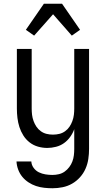

<svg xmlns="http://www.w3.org/2000/svg" viewBox="-20 -781 565 1024"><path d="M260 223Q238 223 215.5 220.5Q193 218 172 211Q151 204 132 191.5Q113 179 99 162Q85 145 77 123.5Q69 102 68 80H147Q148 99 159.5 114.5Q171 130 187.5 138Q204 146 222.5 149Q241 152 260 152Q277 152 294 148Q311 144 325 134Q339 124 349.5 110Q360 96 366 80Q372 64 374 47Q376 30 376 13V-92Q368 -70 354 -50.5Q340 -31 321 -17.5Q302 -4 278.5 2Q255 8 232 8Q207 8 182.5 1Q158 -6 138 -21.5Q118 -37 104.5 -58.5Q91 -80 83.5 -103.5Q76 -127 73 -152Q70 -177 70 -202V-520H149V-202Q149 -185 151 -168.5Q153 -152 159 -135.5Q165 -119 174.5 -105Q184 -91 198 -81Q212 -71 228.5 -67Q245 -63 262 -63Q280 -63 296.5 -67Q313 -71 327 -81Q341 -91 350.5 -105Q360 -119 366 -135.5Q372 -152 374 -168.5Q376 -185 376 -202V-520H455V13Q455 40 451 67Q447 94 436 119Q425 144 406.5 164.5Q388 185 364.5 198.5Q341 212 314 217.5Q287 223 260 223ZM162 -591 118 -622 214 -761H311L407 -622L363 -591L263 -705Z"/></svg>

Font: Iosevka Pride
Style: Regular
Weight: 400
Monospace: yes
Designer: Belleve Invis
Foundry: Belleve Invis
Version: Version 30.3.1; ttfautohint (v1.8.4)